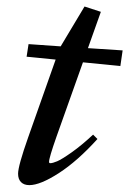

<svg xmlns="http://www.w3.org/2000/svg" viewBox="-20 -549 391 581"><path d="M68.8 11.2Q52.7 11.2 43.7 2.2Q34.7 -6.8 34.7 -23.4Q34.7 -46.9 65.4 -133.8L148.4 -368.7L60.5 -377.4L66.4 -415.5L163.6 -408.7L235.8 -529.3L285.2 -513.2L246.1 -403.3L351.1 -396.5L344.2 -349.1L231 -360.4L150.9 -135.3Q128.4 -71.3 128.4 -59.1Q128.4 -55.2 132.3 -55.2Q139.2 -55.2 153.1 -61Q167 -66.9 196.8 -87.9Q226.6 -108.9 261.7 -141.6L274.9 -128.4Q214.4 -61.5 158 -25.1Q101.6 11.2 68.8 11.2Z"/></svg>

Font: Elstob 14pt Medium
Style: Italic
Weight: 500
Italic angle: -20°
Designer: Peter S. Baker
Version: Version 1.015